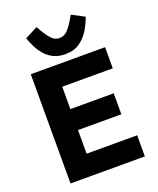

<svg xmlns="http://www.w3.org/2000/svg" viewBox="-170 -1053 947 1153"><g transform="rotate(-20 303.5 -476.0)"><path d="M552 0H77V-698H552V-563H229V-420H506V-286H229V-135H552ZM315 -740Q271 -740 239 -756Q207 -772 185 -798Q163 -824 148.5 -853.5Q134 -883 125 -910L206 -952L225 -920Q247 -883 267 -863Q287 -843 315 -843Q343 -843 363.5 -863Q384 -883 406 -920L425 -952L505 -910Q493 -874 470 -834.5Q447 -795 409.5 -767.5Q372 -740 315 -740Z"/></g></svg>

Font: IBM Plex Sans
Style: Regular
Weight: 400
Designer: Mike Abbink, Paul van der Laan, Pieter van Rosmalen
Foundry: Bold Monday
Version: Version 3.201